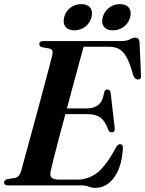

<svg xmlns="http://www.w3.org/2000/svg" viewBox="-21 -899 704 931"><path d="M374.5 0H17Q-1 0 -1 -14Q-1 -26 14.5 -30.5L52.5 -36.5Q72 -40.5 81 -67.5Q86 -86 97.5 -128.5Q109 -171 124.5 -227.8Q140 -284.5 156.8 -346Q173.5 -407.5 188.8 -465Q204 -522.5 215.8 -566.8Q227.5 -611 232.5 -632Q239 -659.5 219.5 -663.5L183 -670Q169.5 -674 169.5 -684Q169.5 -700 190.5 -700H566Q593.5 -700 608.8 -708.2Q624 -716.5 635.5 -716.5Q652.5 -716.5 655.5 -696.5L662.5 -536Q666 -515 650 -513.5Q634 -512 625 -534Q609.5 -590.5 593.2 -620.5Q577 -650.5 556 -661.5Q535 -672.5 505 -672.5H384.5Q377.5 -647.5 364.8 -600.5Q352 -553.5 336 -494.5Q320 -435.5 303.5 -373.5H405Q434 -373.5 455.8 -390.5Q477.5 -407.5 484.5 -453Q489 -465 499.5 -465Q513.5 -465 515.5 -449L535 -280Q538 -258 521.5 -257Q510 -256.5 504 -269.5Q489 -311 466.8 -328.2Q444.5 -345.5 404 -345.5H296Q279.5 -284.5 264.8 -228.8Q250 -173 239.5 -131.2Q229 -89.5 225 -71Q219.5 -48 228.8 -38Q238 -28 269.5 -28H352.5Q408.5 -28 451.8 -62.5Q495 -97 541 -183.5Q550.5 -200 561.5 -200Q576 -200 575 -180.5Q570 -91 533 -39.5Q496 12 441 12Q424 12 409.2 6Q394.5 0 374.5 0ZM339.5 -752Q310 -752 296.5 -769.5Q283 -787 290 -815Q297.5 -844 320.2 -861.5Q343 -879 373.5 -879Q403.5 -879 416.8 -861.5Q430 -844 422.5 -815Q415 -787 392.5 -769.5Q370 -752 339.5 -752ZM526.5 -752Q496.5 -752 483 -769.5Q469.5 -787 477 -815Q484.5 -843.5 507.5 -861.2Q530.5 -879 560 -879Q590.5 -879 604 -861.5Q617.5 -844 610 -815Q602.5 -787 579.8 -769.5Q557 -752 526.5 -752Z"/></svg>

Font: Fraunces 72pt S000 SemiBold
Style: Italic
Weight: 600
Italic angle: -16°
Version: Version 1.000; ttfautohint (v1.8.3)